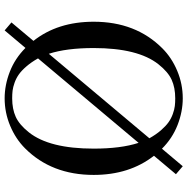

<svg xmlns="http://www.w3.org/2000/svg" viewBox="-11 -756 780 798"><g transform="rotate(90 379.0 -357.0)"><path d="M70.3 -356.4Q70.3 -531.2 180.7 -641.6Q219.7 -680.7 274.4 -703.6Q329.1 -726.6 388.7 -726.6Q443.8 -726.6 499.3 -705.1Q554.7 -683.6 598.1 -640.1L670.9 -726.6L704.1 -698.2L627.4 -606.9Q707 -504.9 707 -356.4Q707 -181.6 596.7 -71.3Q557.6 -32.2 502.9 -9.3Q448.2 13.7 388.7 13.7Q333.5 13.7 278.1 -7.8Q222.7 -29.3 179.2 -72.8L106.4 13.7L73.2 -14.6L149.9 -106Q70.3 -206.5 70.3 -356.4ZM179.7 -356.4Q179.7 -243.2 203.6 -169.9L554.7 -587.9Q539.1 -615.7 521.5 -636Q503.9 -656.2 488 -667.5Q472.2 -678.7 453.6 -685.3Q435.1 -691.9 420.7 -693.6Q406.2 -695.3 388.7 -695.3Q344.2 -695.3 311.5 -680.4Q278.8 -665.5 247.1 -625.5Q179.7 -540.5 179.7 -356.4ZM222.7 -125Q238.3 -97.2 255.9 -76.9Q273.4 -56.6 289.3 -45.4Q305.2 -34.2 323.7 -27.6Q342.3 -21 356.7 -19.3Q371.1 -17.6 388.7 -17.6Q433.1 -17.6 465.8 -32.5Q498.5 -47.4 530.3 -87.4Q597.7 -172.4 597.7 -356.4Q597.7 -469.7 573.7 -543Z"/></g></svg>

Font: Theano Modern
Style: Regular
Weight: 400
Designer: Alexey Kryukov
Version: Version 2.00